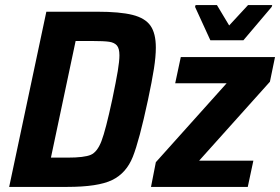

<svg xmlns="http://www.w3.org/2000/svg" viewBox="-20 -734 1100 754"><path d="M162 -688H361Q451 -688 500.5 -675.5Q550 -663 571 -633Q592 -603 592 -547Q592 -512 584.5 -464Q577 -416 561 -341Q527 -182 501.5 -118Q476 -54 420.5 -27Q365 0 244 0H16ZM421 -344Q436 -416 442.5 -455Q449 -494 449 -517Q449 -544 439 -555.5Q429 -567 408.5 -570Q388 -573 342 -573H277L180 -115H245Q311 -115 336.5 -126Q362 -137 378.5 -180Q395 -223 421 -344ZM573 0 592 -97 870 -407H668L690 -510H1060L1040 -413L762 -103H975L953 0ZM806 -576 746 -707 748 -714H832L880 -634L954 -714H1049L1047 -707L936 -576Z"/></svg>

Font: Saira Semi Condensed SemiBold
Style: Italic
Weight: 600
Width: 4
Italic angle: -12°
Designer: Hector Gatti with collaboration of the Omnibus-Type team
Foundry: Omnibus-Type
Version: Version 1.001; ttfautohint (v1.8)